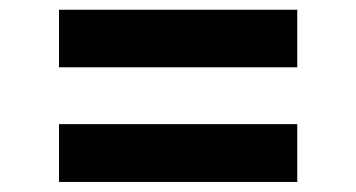

<svg xmlns="http://www.w3.org/2000/svg" viewBox="-20 -482 716 386"><path d="M98.6 -346.7V-462.4H577.6V-346.7ZM98.6 -116.2V-232.4H577.6V-116.2Z"/></svg>

Font: Inter Cardless
Style: Bold
Weight: 700
Designer: Rasmus Andersson
Foundry: rsms
Version: Version 4.001;git-9221beed3